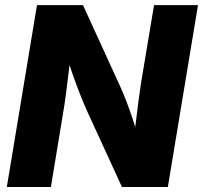

<svg xmlns="http://www.w3.org/2000/svg" viewBox="-20 -748 812 768"><path d="M7.3 0 127.9 -727.5H312L462.9 -397.5Q473.6 -373.5 486.1 -341.3Q498.5 -309.1 511.2 -270.8Q523.9 -232.4 535.2 -190.4L512.7 -164.1Q516.6 -202.1 522.2 -249.8Q527.8 -297.4 533.7 -341.8Q539.6 -386.2 543.9 -414.6L596.2 -727.5H772L651.4 0H467.8L329.1 -302.2Q315.4 -332.5 301 -368.9Q286.6 -405.3 271 -449.5Q255.4 -493.7 237.8 -546.4L265.1 -554.2Q259.8 -501.5 253.9 -452.6Q248 -403.8 242.9 -365Q237.8 -326.2 233.4 -302.2L183.6 0Z"/></svg>

Font: Inter 24pt ExtraBold
Style: Italic
Weight: 800
Italic angle: -9.3988°
Designer: Rasmus Andersson
Foundry: rsms
Version: Version 4.001;git-66647c0bb